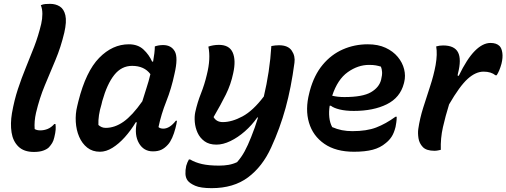

<svg xmlns="http://www.w3.org/2000/svg" viewBox="-20 -777 2630 997"><path d="M194 -653Q200 -679 200 -705Q200 -731 192 -750Q203 -755 215 -756Q227 -757 240 -757Q269 -757 290.5 -743.5Q312 -730 319.5 -697.5Q327 -665 314 -608Q296 -532 268 -465.5Q240 -399 212.5 -333Q185 -267 167 -191Q157 -147 160 -107Q171 -100 189 -100Q209 -100 227.5 -107.5Q246 -115 262 -133H268Q270 -120 269 -104Q268 -88 262 -64Q258 -46 251 -34.5Q244 -23 234 -12Q224 -2 204.5 5Q185 12 156 12Q104 12 75.5 -16Q47 -44 40 -89.5Q33 -135 42 -189Q54 -257 73 -314.5Q92 -372 114 -425.5Q136 -479 157.5 -534.5Q179 -590 194 -653Z M649 -547Q696 -547 725 -520Q754 -493 770 -457H775Q779 -479 781.5 -500Q784 -521 784 -536Q804 -543 827 -543Q869 -543 887.5 -510.5Q906 -478 886 -393Q870 -317 843.5 -250.5Q817 -184 803 -117Q812 -109 828 -109Q861 -109 893 -150H899Q898 -142 896 -132.5Q894 -123 891 -111Q884 -84 874 -61.5Q864 -39 852 -26Q836 -8 818 0.5Q800 9 774 9Q726 9 701.5 -33.5Q677 -76 690 -140V-142H685Q659 -99 628 -64.5Q597 -30 564 -9.5Q531 11 499 11Q460 11 433 -10.5Q406 -32 391 -67Q376 -102 373.5 -144Q371 -186 381 -226L387 -251Q426 -406 495 -476.5Q564 -547 649 -547ZM491 -128Q499 -121 508 -117Q517 -113 529 -113Q576 -113 621.5 -145Q667 -177 719 -251Q729 -285 740.5 -319.5Q752 -354 761 -392Q729 -435 666 -435Q611 -435 573.5 -388Q536 -341 511 -252L507 -235Q489 -177 491 -128Z M1062 -535Q1073 -539 1087 -541.5Q1101 -544 1117 -544Q1171 -544 1188.5 -504Q1206 -464 1191 -397Q1179 -339 1153 -286.5Q1127 -234 1089 -169Q1104 -143 1137 -143Q1184 -143 1239 -172.5Q1294 -202 1350 -276Q1365 -339 1375 -405Q1385 -471 1389 -538Q1410 -542 1429 -542Q1476 -542 1495 -514Q1514 -486 1509 -451Q1492 -322 1463 -216.5Q1434 -111 1388 -11Q1343 88 1268 144Q1193 200 1079 200Q1022 200 993.5 187.5Q965 175 954 160Q944 146 943 126.5Q942 107 947 84Q953 64 961 51H967Q994 67 1029.5 75Q1065 83 1118 83Q1144 83 1167 79Q1190 75 1211 65Q1234 39 1250.5 8.5Q1267 -22 1284 -65Q1304 -114 1320 -167H1316Q1288 -127 1251.5 -95Q1215 -63 1176.5 -44.5Q1138 -26 1104 -26Q1066 -26 1042 -43.5Q1018 -61 1006 -87.5Q994 -114 991.5 -143Q989 -172 994 -195Q1005 -245 1023.5 -291.5Q1042 -338 1054 -389Q1075 -472 1062 -535Z M1890 -547Q1943 -547 1982 -529Q2021 -511 2045.5 -481.5Q2070 -452 2078.5 -417.5Q2087 -383 2079 -351L2077 -343Q2058 -270 1988.5 -235.5Q1919 -201 1817 -201Q1775 -201 1744 -208.5Q1713 -216 1698 -228H1692Q1687 -197 1690 -168Q1693 -139 1705 -117Q1730 -106 1755.5 -101Q1781 -96 1810 -96Q1884 -96 1933.5 -115Q1983 -134 2034 -171H2040Q2040 -155 2038 -142Q2036 -129 2034 -118Q2026 -86 2013.5 -67Q2001 -48 1983 -34Q1955 -10 1915.5 0.5Q1876 11 1818 11Q1724 11 1664.5 -30Q1605 -71 1584.5 -140Q1564 -209 1586 -294L1589 -306Q1611 -387 1655.5 -440.5Q1700 -494 1760.5 -520.5Q1821 -547 1890 -547ZM1896 -440Q1839 -440 1786 -402.5Q1733 -365 1705 -280Q1733 -273 1768 -273Q1863 -273 1906 -298Q1949 -323 1959 -363Q1965 -387 1964 -403Q1963 -419 1958 -431Q1945 -435 1931.5 -437.5Q1918 -440 1896 -440Z M2269 1Q2264 2 2255 4Q2246 6 2236 6Q2194 6 2175.5 -13.5Q2157 -33 2153 -59.5Q2149 -86 2152 -107Q2160 -162 2177.5 -217.5Q2195 -273 2213.5 -329Q2232 -385 2242 -439Q2252 -496 2245 -536Q2262 -541 2281 -541Q2340 -541 2358.5 -505Q2377 -469 2358 -395Q2357 -390 2356 -385L2362 -383Q2405 -472 2446 -513Q2487 -554 2527 -554Q2558 -554 2574 -538Q2585 -527 2588.5 -502.5Q2592 -478 2584 -446Q2574 -409 2559 -386H2553Q2530 -405 2491 -405Q2450 -405 2408.5 -367.5Q2367 -330 2312 -235Q2293 -174 2280 -116.5Q2267 -59 2269 1Z"/></svg>

Font: Recursive Sn Csl St SmB
Style: Italic
Weight: 600
Italic angle: -15°
Version: Version 1.079;hotconv 1.0.112;makeotfexe 2.5.65598; ttfautoh